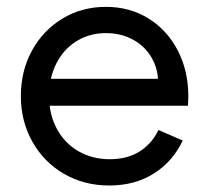

<svg xmlns="http://www.w3.org/2000/svg" viewBox="-20 -538 622 571"><path d="M42 -252Q42 -327.1 75.2 -387.7Q108.4 -448.2 166 -482.9Q223.6 -517.6 294.9 -517.6Q366.2 -517.6 421.9 -482.9Q477.5 -448.2 508.8 -387.7Q540 -327.1 540 -252Q540 -242.2 539.1 -223.6H108.4V-303.7H458L450.2 -293Q450.2 -334 430.2 -367.7Q410.2 -401.4 375 -420.4Q339.8 -439.5 294.9 -439.5Q246.1 -439.5 207.5 -415.5Q168.9 -391.6 147.5 -349.1Q126 -306.6 126 -252Q126 -197.3 149.4 -154.3Q172.9 -111.3 213.9 -87.9Q254.9 -64.5 306.6 -64.5Q358.4 -64.5 395 -87.4Q431.6 -110.4 451.2 -151.4L523.4 -120.1Q494.1 -57.6 437.5 -22Q380.9 13.7 304.7 13.7Q230.5 13.7 170.4 -21Q110.4 -55.7 76.2 -116.7Q42 -177.7 42 -252Z"/></svg>

Font: Wanted Sans Variable
Style: Regular
Weight: 400
Designer: Original Design by Kil Hyung-jin and Kang Hanbin, Wanted Lab, Inc; Hangeul from Source Han Sans by Jang Soo-young and Ka
Foundry: Wanted Lab, Inc.
Version: Version 1.003;Glyphs 3.2 (3227)